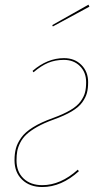

<svg xmlns="http://www.w3.org/2000/svg" viewBox="-20 -770 427 800"><path d="M348.6 -750.5 352.5 -742.2 200.2 -659.7 197.8 -665.5ZM246.6 -527.8Q291 -527.8 319.1 -499.5Q347.2 -471.2 347.2 -427.7Q347.2 -401.9 342.3 -383.1Q337.4 -364.3 323 -344Q308.6 -323.7 278.8 -305.9Q249 -288.1 202.6 -271.5Q163.1 -257.3 134.8 -241.2Q106.4 -225.1 90.1 -209.7Q73.7 -194.3 64.2 -175.3Q54.7 -156.2 51.8 -139.9Q48.8 -123.5 48.8 -102.1Q48.8 -54.2 78.1 -26.4Q107.4 1.5 156.2 1.5Q232.4 1.5 304.2 -63L308.6 -56.6Q235.8 9.3 156.2 9.3Q104 9.3 72.3 -21.2Q40.5 -51.8 40.5 -102.1Q40.5 -130.4 46.4 -151.9Q52.2 -173.3 68.4 -196.3Q84.5 -219.2 117.4 -239.7Q150.4 -260.3 200.7 -278.3Q245.1 -294.4 273.4 -311.3Q301.8 -328.1 315.7 -347.4Q329.6 -366.7 334.2 -384.5Q338.9 -402.3 338.9 -427.7Q338.9 -468.8 313 -494.6Q287.1 -520.5 246.1 -520.5Q210 -520.5 180.4 -508.1Q150.9 -495.6 119.6 -468.8L115.7 -474.6Q177.2 -527.8 246.6 -527.8Z"/></svg>

Font: Fira Sans Compressed Eight
Style: Italic
Weight: 100
Width: 3
Italic angle: -8°
Designer: Carrois Corporate & Edenspiekermann AG
Foundry: Carrois Corporate GbR & Edenspiekermann AG
Version: Version 4.203;PS 004.203;hotconv 1.0.88;makeotf.lib2.5.64775